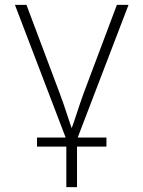

<svg xmlns="http://www.w3.org/2000/svg" viewBox="-20 -566 590 790"><path d="M254.4 11.2 41.5 -545.9H88.9L225.1 -183.6Q240.7 -142.1 254.2 -100.3Q267.6 -58.6 282.2 -18.1H267.6Q282.7 -58.6 296.1 -100.3Q309.6 -142.1 324.7 -183.6L460.9 -545.9H508.8L295.4 11.2ZM252.9 204.1V-3.9H296.9V204.1ZM132.3 37.1V0H418V37.1Z"/></svg>

Font: Inter ExtraLight
Style: Regular
Weight: 250
Designer: Rasmus Andersson
Foundry: rsms
Version: Version 4.001;git-66647c0bb